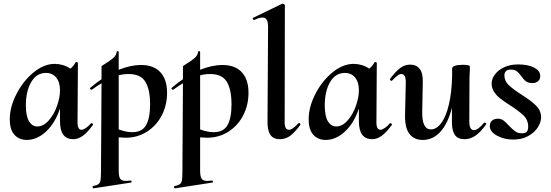

<svg xmlns="http://www.w3.org/2000/svg" viewBox="-20 -745 2984 1040"><path d="M476 -78Q479 -78 482 -74.5Q485 -71 484 -69Q456 -30 430 -10.5Q404 9 377 9Q341 9 323 -15Q305 -39 305 -89V-157Q278 -77 229 -32Q180 13 125 13Q84 13 58.5 -14.5Q33 -42 33 -99Q33 -165 69 -235.5Q105 -306 161.5 -352.5Q218 -399 277 -399Q298 -399 320.5 -392.5Q343 -386 361 -373Q380 -388 389 -407Q391 -409 393 -409Q396 -409 399.5 -407Q403 -405 402 -404L400 -89Q399 -66 404.5 -54Q410 -42 421 -42Q431 -42 445 -51.5Q459 -61 473 -77Q474 -78 476 -78ZM305 -256Q305 -300 284.5 -325Q264 -350 229 -350Q178 -350 149 -300.5Q120 -251 120 -172Q121 -113 138 -86.5Q155 -60 182 -60Q215 -60 243.5 -92Q272 -124 288.5 -170.5Q305 -217 305 -256Z M623 -1V178Q623 211 631 223Q639 235 662 235Q668 235 686 233Q691 232 692.5 237.5Q694 243 689 244L488 275Q484 276 482 270Q480 264 484 263Q504 259 513 252.5Q522 246 524.5 231.5Q527 217 527 185L530 -294Q509 -282 479 -260Q478 -259 475 -259Q471 -259 468.5 -263Q466 -267 470 -270Q504 -299 530 -316V-386Q530 -388 547 -398Q575 -415 592.5 -430Q610 -445 612 -464Q612 -468 617 -468Q623 -468 623 -462V-367Q688 -393 744 -393Q812 -393 848.5 -354Q885 -315 885 -242Q885 -176 856.5 -120.5Q828 -65 776.5 -32Q725 1 661 1Q651 1 623 -1ZM623 -337V-44Q663 -29 696 -29Q750 -29 771.5 -67.5Q793 -106 793 -180Q793 -260 767.5 -302Q742 -344 677 -344Q648 -344 623 -337Z M1064 -1V178Q1064 211 1072 223Q1080 235 1103 235Q1109 235 1127 233Q1132 232 1133.5 237.5Q1135 243 1130 244L929 275Q925 276 923 270Q921 264 925 263Q945 259 954 252.5Q963 246 965.5 231.5Q968 217 968 185L971 -294Q950 -282 920 -260Q919 -259 916 -259Q912 -259 909.5 -263Q907 -267 911 -270Q945 -299 971 -316V-386Q971 -388 988 -398Q1016 -415 1033.5 -430Q1051 -445 1053 -464Q1053 -468 1058 -468Q1064 -468 1064 -462V-367Q1129 -393 1185 -393Q1253 -393 1289.5 -354Q1326 -315 1326 -242Q1326 -176 1297.5 -120.5Q1269 -65 1217.5 -32Q1166 1 1102 1Q1092 1 1064 -1ZM1064 -337V-44Q1104 -29 1137 -29Q1191 -29 1212.5 -67.5Q1234 -106 1234 -180Q1234 -260 1208.5 -302Q1183 -344 1118 -344Q1089 -344 1064 -337Z M1429 -89 1432 -589Q1433 -621 1426 -635.5Q1419 -650 1402 -650Q1384 -650 1358 -637H1356Q1351 -637 1349.5 -642.5Q1348 -648 1352 -649L1509 -725H1511Q1515 -725 1519 -722Q1523 -719 1523 -717L1522 -89Q1520 -42 1545 -42Q1555 -42 1567.5 -51Q1580 -60 1596 -77Q1598 -79 1600 -79Q1603 -79 1605.5 -75.5Q1608 -72 1607 -69Q1577 -28 1552 -9.5Q1527 9 1496 9Q1460 9 1444 -15.5Q1428 -40 1429 -89Z M2095 -78Q2098 -78 2101 -74.5Q2104 -71 2103 -69Q2075 -30 2049 -10.5Q2023 9 1996 9Q1960 9 1942 -15Q1924 -39 1924 -89V-157Q1897 -77 1848 -32Q1799 13 1744 13Q1703 13 1677.5 -14.5Q1652 -42 1652 -99Q1652 -165 1688 -235.5Q1724 -306 1780.5 -352.5Q1837 -399 1896 -399Q1917 -399 1939.5 -392.5Q1962 -386 1980 -373Q1999 -388 2008 -407Q2010 -409 2012 -409Q2015 -409 2018.5 -407Q2022 -405 2021 -404L2019 -89Q2018 -66 2023.5 -54Q2029 -42 2040 -42Q2050 -42 2064 -51.5Q2078 -61 2092 -77Q2093 -78 2095 -78ZM1924 -256Q1924 -300 1903.5 -325Q1883 -350 1848 -350Q1797 -350 1768 -300.5Q1739 -251 1739 -172Q1740 -113 1757 -86.5Q1774 -60 1801 -60Q1834 -60 1862.5 -92Q1891 -124 1907.5 -170.5Q1924 -217 1924 -256Z M2605 -81Q2609 -81 2612.5 -77.5Q2616 -74 2613 -71Q2582 -28 2554.5 -9.5Q2527 9 2496 9Q2461 9 2445 -12.5Q2429 -34 2428 -77V-162Q2407 -78 2366.5 -32.5Q2326 13 2270 13Q2222 13 2197.5 -20Q2173 -53 2174 -119L2178 -297Q2179 -344 2154 -344Q2144 -344 2133.5 -336Q2123 -328 2104 -309Q2102 -307 2101 -307Q2097 -307 2094 -310.5Q2091 -314 2092 -317Q2123 -358 2147.5 -376.5Q2172 -395 2202 -395Q2236 -395 2254 -371Q2272 -347 2270 -297L2267 -138Q2266 -44 2314 -44Q2344 -44 2369.5 -77.5Q2395 -111 2411 -177Q2427 -243 2429 -334V-374Q2429 -383 2444 -388.5Q2459 -394 2488 -394Q2522 -394 2525 -386V-363Q2523 -335 2523 -312L2522 -89Q2522 -40 2547 -40Q2569 -40 2602 -80Q2603 -81 2605 -81Z M2633 -61Q2633 -81 2645 -91.5Q2657 -102 2676 -102Q2694 -102 2707 -92.5Q2720 -83 2737 -64Q2757 -43 2771.5 -33Q2786 -23 2807 -23Q2826 -23 2833.5 -31.5Q2841 -40 2841 -59Q2841 -95 2816 -119.5Q2791 -144 2742 -175Q2708 -197 2689 -212Q2670 -227 2656.5 -247Q2643 -267 2643 -293Q2643 -318 2661 -342Q2679 -366 2711.5 -381Q2744 -396 2786 -396Q2839 -396 2872 -379.5Q2905 -363 2906 -336Q2908 -317 2895.5 -306Q2883 -295 2866 -295Q2842 -295 2829.5 -304Q2817 -313 2804 -332Q2791 -350 2779.5 -359Q2768 -368 2746 -368Q2728 -368 2720 -359Q2712 -350 2712 -337Q2712 -306 2736 -283.5Q2760 -261 2807 -231Q2859 -198 2885 -171.5Q2911 -145 2911 -108Q2910 -81 2892 -53.5Q2874 -26 2840 -7.5Q2806 11 2760 11Q2711 11 2672.5 -10Q2634 -31 2633 -61Z"/></svg>

Font: Cormorant Upright
Style: Bold
Weight: 700
Designer: Christian Thalmann (Catharsis Fonts)
Foundry: Catharsis Fonts
Version: Version 3.302